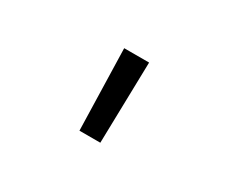

<svg xmlns="http://www.w3.org/2000/svg" viewBox="-62 -887 724 614"><g transform="rotate(30 300.0 -580.0)"><path d="M262 -430 254 -730H346L339 -430Z"/></g></svg>

Font: JetBrains Mono NL Light
Style: Regular
Weight: 300
Monospace: yes
Designer: Philipp Nurullin, Konstantin Bulenkov
Foundry: JetBrains
Version: Version 2.305; ttfautohint (v1.8.4.7-5d5b)